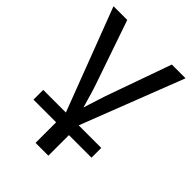

<svg xmlns="http://www.w3.org/2000/svg" viewBox="-215 -625 931 931"><g transform="rotate(45 250.0 -160.0)"><path d="M48.8 66.9V0H204.1L2.9 -527.8H97.2L212.9 -191.9Q220.2 -171.9 247.1 -77.1L254.9 -103L283.2 -190.9L402.8 -527.8H497.1L292 0H446.8V66.9H292V208H204.1V66.9Z"/></g></svg>

Font: Libra Sans Modern
Style: Regular
Weight: 400
Foundry: Stefan Peev, Context Ltd
Version: Version 1.000